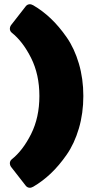

<svg xmlns="http://www.w3.org/2000/svg" viewBox="-20 -755 440 910"><path d="M137.5 130Q127.5 135 122.5 135Q110 135 102.5 125.8L31.7 35Q26.7 27.5 26.7 19.2Q26.7 7.5 35.8 0Q88.3 -41.7 127.5 -120Q166.7 -198.3 166.7 -300Q166.7 -401.7 127.5 -480Q88.3 -558.3 35.8 -600Q26.7 -607.5 26.7 -619.2Q26.7 -627.5 31.7 -635L102.5 -725.8Q110 -735 122.5 -735Q127.5 -735 137.5 -730Q181.7 -704.2 220.8 -667.1Q260 -630 296.2 -577.9Q332.5 -525.8 353.8 -453.8Q375 -381.7 375 -300Q375 -218.3 353.8 -146.2Q332.5 -74.2 296.2 -22.1Q260 30 220.8 67.1Q181.7 104.2 137.5 130Z"/></svg>

Font: BoonTook Mon
Style: Regular
Weight: 400
Designer: Sungsit Sawaiwan
Foundry: FontUni
Version: Version 3.0